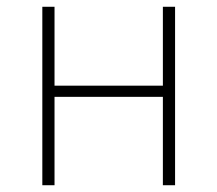

<svg xmlns="http://www.w3.org/2000/svg" viewBox="-20 -547 642 567"><path d="M105 0V-527H141V-294H461V-527H497V0H461V-261H141V0Z"/></svg>

Font: Noto Sans Korean Thin
Style: Regular
Weight: 250
Designer: Ryoko NISHIZUKA  (kana & ideographs); Paul D. Hunt (Latin, Greek & Cyrillic); Wenlong ZHANG  (bopomofo); Sandoll Communi
Foundry: Adobe Systems Incorporated
Version: Version 1.0001;PS 1;hotconv 1.0.78;makeotf.lib2.5.61930